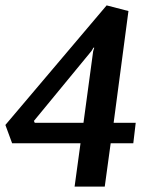

<svg xmlns="http://www.w3.org/2000/svg" viewBox="-25 -693 554 713"><path d="M252 0 274 -161H20L-5 -229L371 -673L452 -652L397 -237H479L470 -161H386L364 0ZM104 -237H285L321 -503L325 -516H322L315 -504L101 -244Z"/></svg>

Font: Faustina Light SemiBold
Style: Italic
Weight: 600
Italic angle: -8°
Version: Version 1.200